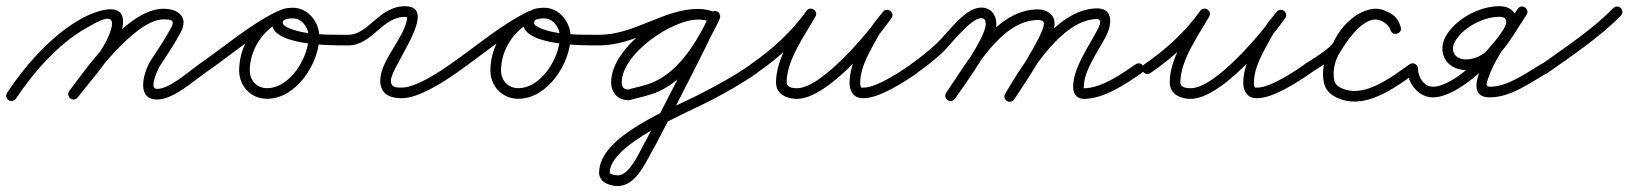

<svg xmlns="http://www.w3.org/2000/svg" viewBox="-38 -303 5360 632"><path d="M14.6 21.6C14.6 21.6 14.6 21.6 14.6 21.6C70.5 -63.3 155.5 -160.1 244.5 -209.7C270.7 -224.3 345.9 -273.5 328.1 -208.6C308.3 -136.6 236 -64 190.1 -3.6C184.2 4.1 185.7 15.1 193.4 20.9C201.1 26.8 212.1 25.3 217.9 17.6C217.9 17.6 217.9 17.6 217.9 17.6C266.9 -46.7 340.6 -122 361.9 -199.4C392.3 -310.2 280.9 -270.1 227.5 -240.3C133.4 -187.8 44.4 -87.4 -14.6 2.4C-19.9 10.5 -17.7 21.3 -9.6 26.6C-1.5 31.9 9.3 29.7 14.6 21.6ZM218 17.5C218 17.5 218 17.5 218 17.5C265.7 -46.2 407.3 -239.2 500 -239.2C521.7 -239.2 539 -238.2 526.5 -214.1C526.5 -214.1 526.5 -214.1 526.5 -214.1C526.5 -214.2 526.5 -214.2 526.5 -214.2C506.5 -176.3 482.9 -141.3 459.4 -105.6C437.1 -71.8 407.1 19.9 474.8 24.5C527.6 28 593.9 -32.5 637 -62.7C645 -68.2 646.9 -79.1 641.3 -87C635.8 -95 624.9 -96.9 617 -91.3C582 -66.8 517.2 -7.8 477.2 -10.5C451.4 -12.2 482.7 -77.4 488.6 -86.4C512.7 -123 536.9 -159 557.5 -197.8C557.5 -197.8 557.5 -197.8 557.5 -197.9C557.5 -197.9 557.5 -197.9 557.5 -197.9C583.5 -247.7 547.5 -274.2 500 -274.2C384 -274.2 249.8 -83.4 190 -3.5C184.2 4.3 185.8 15.2 193.5 21C201.3 26.8 212.2 25.2 218 17.5Z M612.6 -67C618.1 -59.1 629 -57.1 637 -62.6C719.4 -119.6 799.1 -189.8 889.1 -233.7C899.4 -238.8 900.9 -249.1 897.2 -257C893.4 -264.8 884.5 -270.2 874 -265.3C800.2 -231.2 749.2 -152.5 749.2 -71.2C749.2 -18.8 788.3 22.2 841.2 22.2C937.4 22.2 1013.1 -95.1 1013.1 -182.5C1013.1 -230.5 975.9 -277.5 926 -277.5C900.3 -277.5 870.1 -271.2 860.5 -243.8C860.5 -243.8 860.5 -243.8 860.5 -243.8C860.5 -243.9 860.5 -243.9 860.5 -243.9C826.9 -149.7 1062.7 -153.6 1108 -153.5C1117.6 -153.5 1125.5 -161.3 1125.5 -171C1125.5 -180.6 1117.7 -188.5 1108 -188.5C1047.8 -188.6 966.6 -186.4 910.6 -211.6C902.5 -215.3 889.6 -221.3 893.5 -232.1C893.5 -232.1 893.5 -232.1 893.5 -232.2C893.5 -232.2 893.5 -232.2 893.5 -232.2C897 -242.1 917.6 -242.5 926 -242.5C956.4 -242.5 978.1 -211.2 978.1 -182.5C978.1 -114.8 917.4 -12.8 841.2 -12.8C807.6 -12.8 784.2 -38 784.2 -71.2C784.2 -138.9 827.3 -205.1 888.7 -233.6C899.2 -238.5 900.6 -248.9 896.9 -256.8C893.1 -264.8 884.1 -270.3 873.7 -265.2C782.1 -220.4 701 -149.5 617 -91.4C609.1 -85.9 607.1 -75 612.6 -67Z M1090.5 -171C1090.5 -161.3 1098.4 -153.5 1108 -153.5C1187.4 -153.7 1219.2 -247.5 1295 -247.5C1304.9 -247.5 1302.8 -244 1300.5 -233.9C1286.1 -170.4 1213.7 -102 1213.7 -37.8C1213.7 6.6 1245.1 20.3 1284.3 20.3C1339.7 20.3 1419.8 -31.7 1464 -62.7C1472 -68.2 1473.9 -79.1 1468.3 -87C1462.8 -95 1451.9 -96.9 1444 -91.3C1444 -91.3 1444 -91.3 1444 -91.3C1406.6 -65.2 1330.8 -14.7 1284.3 -14.7C1264.7 -14.7 1248.7 -14.8 1248.7 -37.8C1248.7 -84.6 1411.8 -282.5 1295 -282.5C1209.2 -282.5 1175.9 -188.6 1108 -188.5C1098.3 -188.5 1090.5 -180.6 1090.5 -171Z M1439.6 -67C1445.1 -59.1 1456 -57.1 1464 -62.6C1546.4 -119.6 1626.1 -189.8 1716.1 -233.7C1726.4 -238.8 1727.9 -249.1 1724.2 -257C1720.4 -264.8 1711.5 -270.2 1701 -265.3C1627.2 -231.2 1576.2 -152.5 1576.2 -71.2C1576.2 -18.8 1615.3 22.2 1668.2 22.2C1764.4 22.2 1840.1 -95.1 1840.1 -182.5C1840.1 -230.5 1802.9 -277.5 1753 -277.5C1727.3 -277.5 1697.1 -271.2 1687.5 -243.8C1687.5 -243.8 1687.5 -243.8 1687.5 -243.8C1687.5 -243.9 1687.5 -243.9 1687.5 -243.9C1653.9 -149.7 1889.7 -153.6 1935 -153.5C1944.6 -153.5 1952.5 -161.3 1952.5 -171C1952.5 -180.6 1944.7 -188.5 1935 -188.5C1874.8 -188.6 1793.6 -186.4 1737.6 -211.6C1729.5 -215.3 1716.6 -221.3 1720.5 -232.1C1720.5 -232.1 1720.5 -232.1 1720.5 -232.2C1720.5 -232.2 1720.5 -232.2 1720.5 -232.2C1724 -242.1 1744.6 -242.5 1753 -242.5C1783.4 -242.5 1805.1 -211.2 1805.1 -182.5C1805.1 -114.8 1744.4 -12.8 1668.2 -12.8C1634.6 -12.8 1611.2 -38 1611.2 -71.2C1611.2 -138.9 1654.3 -205.1 1715.7 -233.6C1726.2 -238.5 1727.6 -248.9 1723.9 -256.8C1720.1 -264.8 1711.1 -270.3 1700.7 -265.2C1609.1 -220.4 1528 -149.5 1444 -91.4C1436.1 -85.9 1434.1 -75 1439.6 -67Z M1935 -153.5C1935 -153.5 1935 -153.5 1935 -153.5C2054.3 -153.7 2153.3 -238.6 2259.4 -238.6C2273.2 -238.6 2290.1 -235.9 2302.7 -230.1C2313.3 -225.3 2322.2 -230.9 2325.8 -238.9C2329.3 -247 2327.6 -257.4 2317 -262C2298.9 -270 2279.2 -273.6 2259.4 -273.6C2154.7 -273.6 1973.7 -146.8 1973.7 -32.4C1973.7 2.5 1995.4 26.8 2031.4 26.8C2031.5 26.8 2032.6 26.6 2033.8 26.4C2034.9 26.3 2036.1 26.1 2036.2 26.1C2067.7 17.1 2099.7 11.7 2130 -2C2224.7 -45 2284.4 -145.9 2328.7 -235.2C2330.4 -238.7 2331.5 -242.3 2332.2 -246.1C2332.7 -248.7 2327.1 -245.2 2322 -241C2316.9 -236.8 2312.4 -232 2315 -232C2319.4 -232 2306 -233.9 2302.8 -237C2299.6 -240 2297.7 -244.4 2297.6 -248.8C2297.6 -248.9 2297.6 -249.4 2297.6 -249.3C2297.6 -249 2298.1 -251 2298.6 -253.1C2299.1 -255.1 2299.5 -257.2 2299.4 -256.9C2231.7 -117.8 2161.3 19.9 2089.5 156.9C2089.5 156.9 2089.6 156.6 2089.8 156.4C2089.9 156.1 2090.1 155.9 2090.1 155.9C2069.5 189.6 2037 274.3 1995.5 274.3C1990.8 274.3 1969 271.4 1969 265.4C1969 170.7 2224.9 67.8 2301.1 27.9C2353.6 0.5 2405.5 -28.7 2454 -62.7C2462 -68.2 2463.9 -79.1 2458.3 -87C2452.8 -95 2441.9 -96.9 2434 -91.3C2379.3 -53.1 2320.3 -21.1 2261 9.3C2170.5 55.6 1934 143.8 1934 265.4C1934 297 1969 309.3 1995.5 309.3C2059.7 309.3 2091.2 221.3 2119.9 174.1C2119.9 174.1 2120.1 173.9 2120.2 173.6C2120.4 173.4 2120.5 173.1 2120.5 173.1C2192.5 35.8 2263 -102.2 2330.8 -241.6C2331 -241.9 2331.4 -243.6 2331.8 -245.4C2332.2 -247.2 2332.6 -249 2332.6 -249.3C2332.6 -258.8 2324.9 -267 2315 -267C2312.4 -267 2308.3 -264.8 2304.8 -261.9C2301.3 -259 2298.4 -255.5 2297.9 -252.9C2297.8 -252.7 2297.4 -250 2297.6 -251.1C2297.7 -251.3 2298.1 -252.4 2297.3 -250.8C2257.1 -169.6 2202.1 -73.2 2115.6 -33.9C2087 -20.9 2056.4 -16.1 2026.6 -7.6C2026.4 -7.5 2027.7 -7.7 2029 -7.9C2030.2 -8.1 2031.5 -8.2 2031.4 -8.2C2014.8 -8.2 2008.7 -16.6 2008.7 -32.4C2008.7 -126.4 2174.1 -238.6 2259.4 -238.6C2274.3 -238.6 2289.2 -236 2303 -230C2313.6 -225.3 2322.4 -230.9 2326 -238.9C2329.5 -246.8 2327.8 -257.1 2317.3 -261.9C2300 -269.8 2278.2 -273.6 2259.4 -273.6C2147.1 -273.6 2050.8 -188.6 1935 -188.5C1925.3 -188.5 1917.5 -180.6 1917.5 -171C1917.5 -161.3 1925.4 -153.5 1935 -153.5Z M2452.9 -62.6C2452.9 -62.6 2452.9 -62.6 2452.9 -62.6C2525.6 -112.5 2594 -174.8 2645.3 -246.9C2651.7 -255.9 2647.1 -265.4 2639.5 -270.2C2631.9 -275.1 2621.3 -275.3 2615.8 -265.7C2576.4 -196.5 2516.4 -112.9 2516.4 -31.7C2516.4 7.3 2551.5 22.4 2585.2 22.4C2685.2 22.4 2841.9 -166.3 2896.3 -242.9C2902.8 -252.1 2899.4 -261.8 2892.5 -267C2885.7 -272.1 2875.4 -272.8 2868.3 -263.9C2853.4 -245.2 2836.7 -226.5 2824.8 -205.7C2824.8 -205.7 2824.7 -205.6 2824.7 -205.5C2824.6 -205.4 2824.6 -205.2 2824.6 -205.2C2795.8 -151.4 2758.5 -93.1 2758.5 -30.3C2758.5 -20.6 2760 -10.7 2764.4 -2C2764.4 -2 2764.5 -1.9 2764.6 -1.8C2764.6 -1.6 2764.7 -1.5 2764.7 -1.5C2773.9 15.1 2785.6 20.2 2805.4 20.2C2856.9 20.2 2940.4 -34.2 2981 -62.7C2989 -68.2 2990.9 -79.1 2985.3 -87C2979.8 -95 2968.9 -96.9 2961 -91.3C2961 -91.3 2961 -91.3 2961 -91.3C2927.4 -67.9 2847.6 -14.7 2805.4 -14.7C2794 -14.7 2798.3 -13 2795.3 -18.5C2795.3 -18.5 2795.4 -18.4 2795.4 -18.2C2795.5 -18.1 2795.6 -18 2795.6 -18C2793.7 -21.6 2793.5 -26.3 2793.5 -30.3C2793.5 -86.2 2829.7 -140.6 2855.4 -188.8C2855.4 -188.8 2855.4 -188.6 2855.3 -188.5C2855.3 -188.4 2855.2 -188.3 2855.2 -188.3C2866.2 -207.5 2881.9 -224.8 2895.7 -242.1C2902.8 -251 2899.1 -260.9 2891.9 -266.2C2884.8 -271.6 2874.3 -272.4 2867.7 -263.1C2822 -198.9 2667.9 -12.6 2585.2 -12.6C2572.3 -12.6 2551.4 -14.7 2551.4 -31.7C2551.4 -105.1 2610.3 -185.3 2646.2 -248.3C2651.7 -258 2647.5 -267.2 2640.4 -271.7C2633.3 -276.3 2623.2 -276.2 2616.7 -267.1C2567.8 -198.4 2502.4 -139.1 2433.1 -91.4C2425.1 -85.9 2423.1 -75 2428.6 -67.1C2434.1 -59.1 2445 -57.1 2452.9 -62.6Z M2955.6 -67C2961.2 -59.1 2972.1 -57.1 2980 -62.6C3008.9 -82.8 3036.5 -104.6 3062.5 -128.4C3087.8 -151.5 3156.3 -243.1 3191.6 -243.1C3203.6 -243.1 3206.7 -235 3206.7 -224C3206.7 -178.5 3105.4 -39.3 3076.6 2C3071.1 9.9 3073.1 20.8 3081 26.4C3088.9 31.9 3099.8 29.9 3105.4 22C3105.4 22 3105.4 22 3105.4 22C3140.3 -28.2 3241.7 -165.5 3241.7 -224C3241.7 -254.3 3223.4 -278.1 3191.6 -278.1C3137.4 -278.1 3082.2 -194.7 3045.9 -160.7C3019 -135.5 2990.2 -112.4 2960 -91.4C2952.1 -85.8 2950.1 -74.9 2955.6 -67ZM3105.4 22C3105.4 22 3105.4 22 3105.4 22C3168.3 -68.3 3255.9 -237.1 3379.1 -237.1C3387.4 -237.1 3398.3 -235.4 3398.3 -225.1C3398.3 -189.2 3296.7 -34.5 3271.3 4.4C3266.1 12.5 3268.3 23.4 3276.4 28.7C3284.5 33.9 3295.4 31.7 3300.7 23.6C3333.9 -27.3 3433.3 -170.2 3433.3 -225.1C3433.3 -255.9 3407.4 -272.1 3379.1 -272.1C3238.3 -272.1 3147.7 -100 3076.6 2C3071.1 9.9 3073.1 20.8 3081 26.4C3088.9 31.9 3099.8 29.9 3105.4 22ZM3276.7 29.6C3285 34.5 3295.7 31.8 3300.7 23.5C3352.1 -62.7 3455.2 -236.3 3570.6 -240.4C3596.4 -241.3 3575.9 -207.7 3569.8 -196.3C3541.1 -142.9 3494.4 -77.3 3494.4 -16.1C3494.4 5.1 3506.2 22.5 3529 22.5C3596.5 22.5 3666.6 -25.9 3719.9 -62.6C3727.9 -68.1 3729.9 -79 3724.4 -86.9C3718.9 -94.9 3708 -96.9 3700.1 -91.4C3653.8 -59.6 3588 -12.5 3529 -12.5C3528.9 -12.5 3529.4 -13.8 3529.4 -16.1C3529.4 -69.7 3575.2 -132.3 3600.6 -179.7C3620.8 -217.2 3631.9 -277.6 3569.4 -275.4C3437.4 -270.7 3330 -94 3270.6 5.6C3265.7 13.9 3268.4 24.6 3276.7 29.6Z M3748.9 -62.6C3748.9 -62.6 3748.9 -62.6 3748.9 -62.6C3821.6 -112.5 3890 -174.8 3941.3 -246.9C3947.7 -255.9 3943.1 -265.4 3935.5 -270.2C3927.9 -275.1 3917.3 -275.3 3911.8 -265.7C3872.4 -196.5 3812.4 -112.9 3812.4 -31.7C3812.4 7.3 3847.5 22.4 3881.2 22.4C3981.2 22.4 4137.9 -166.3 4192.3 -242.9C4198.8 -252.1 4195.4 -261.8 4188.5 -267C4181.7 -272.1 4171.4 -272.8 4164.3 -263.9C4149.4 -245.2 4132.7 -226.5 4120.8 -205.7C4120.8 -205.7 4120.7 -205.6 4120.7 -205.5C4120.6 -205.4 4120.6 -205.2 4120.6 -205.2C4091.8 -151.4 4054.5 -93.1 4054.5 -30.3C4054.5 -20.6 4056 -10.7 4060.4 -2C4060.4 -2 4060.5 -1.9 4060.6 -1.8C4060.6 -1.6 4060.7 -1.5 4060.7 -1.5C4069.9 15.1 4081.6 20.2 4101.4 20.2C4152.9 20.2 4236.4 -34.2 4277 -62.7C4285 -68.2 4286.9 -79.1 4281.3 -87C4275.8 -95 4264.9 -96.9 4257 -91.3C4257 -91.3 4257 -91.3 4257 -91.3C4223.4 -67.9 4143.6 -14.7 4101.4 -14.7C4090 -14.7 4094.3 -13 4091.3 -18.5C4091.3 -18.5 4091.4 -18.4 4091.4 -18.2C4091.5 -18.1 4091.6 -18 4091.6 -18C4089.7 -21.6 4089.5 -26.3 4089.5 -30.3C4089.5 -86.2 4125.7 -140.6 4151.4 -188.8C4151.4 -188.8 4151.4 -188.6 4151.3 -188.5C4151.3 -188.4 4151.2 -188.3 4151.2 -188.3C4162.2 -207.5 4177.9 -224.8 4191.7 -242.1C4198.8 -251 4195.1 -260.9 4187.9 -266.2C4180.8 -271.6 4170.3 -272.4 4163.7 -263.1C4118 -198.9 3963.9 -12.6 3881.2 -12.6C3868.3 -12.6 3847.4 -14.7 3847.4 -31.7C3847.4 -105.1 3906.3 -185.3 3942.2 -248.3C3947.7 -258 3943.5 -267.2 3936.4 -271.7C3929.3 -276.3 3919.2 -276.2 3912.7 -267.1C3863.8 -198.4 3798.4 -139.1 3729.1 -91.4C3721.1 -85.9 3719.1 -75 3724.6 -67.1C3730.1 -59.1 3741 -57.1 3748.9 -62.6Z M4275.6 -62.3C4275.6 -62.3 4275.6 -62.3 4275.6 -62.3C4304.8 -81.4 4370 -119.3 4384 -150.9C4400.9 -189.1 4450 -243.2 4496.3 -238.6C4496.3 -238.6 4495.5 -238.7 4494.8 -238.9C4494 -239 4493.3 -239.2 4493.3 -239.1C4516.1 -232.8 4531.4 -230.7 4539.2 -204.1C4542.4 -193.2 4552.6 -190.6 4561.1 -193.4C4569.6 -196.2 4576.3 -204.3 4572.5 -215C4568.7 -225.2 4564.4 -233.5 4557 -241.7C4557 -241.7 4556.8 -241.9 4556.7 -242C4556.5 -242.2 4556.4 -242.4 4556.4 -242.4C4550.9 -247.9 4545.2 -253.2 4538.7 -257.6C4538.7 -257.6 4538.9 -257.5 4539 -257.4C4539.1 -257.3 4539.3 -257.2 4539.3 -257.2C4455.1 -318.4 4372.4 -200.3 4336.8 -138.8C4336.8 -138.8 4336.8 -138.6 4336.7 -138.5C4336.7 -138.4 4336.6 -138.3 4336.6 -138.3C4319.5 -106.9 4312.5 -65.6 4319.9 -30.4C4327.4 5.4 4362.9 22.8 4395.7 29.2C4395.7 29.2 4395.7 29.2 4395.8 29.2C4395.9 29.2 4395.9 29.2 4395.9 29.2C4477.1 43.7 4559.8 -18.9 4622.1 -62.7C4630 -68.2 4631.9 -79.2 4626.3 -87.1C4620.8 -95 4609.8 -96.9 4601.9 -91.3C4601.9 -91.3 4601.9 -91.3 4601.9 -91.3C4549.6 -54.6 4471.3 7.1 4402.1 -5.2C4402.1 -5.2 4402.1 -5.2 4402.2 -5.2C4402.3 -5.2 4402.3 -5.2 4402.3 -5.2C4384.7 -8.6 4358.4 -17.3 4354.1 -37.6C4348.4 -64.7 4354.2 -97.4 4367.4 -121.7C4367.4 -121.7 4367.3 -121.6 4367.3 -121.5C4367.2 -121.3 4367.2 -121.2 4367.2 -121.2C4389.5 -159.9 4458.8 -272.4 4518.7 -228.8C4518.7 -228.8 4518.9 -228.7 4519 -228.6C4519.1 -228.5 4519.3 -228.4 4519.3 -228.4C4523.9 -225.4 4527.8 -221.5 4531.6 -217.6C4531.6 -217.6 4531.5 -217.8 4531.3 -218C4531.1 -218.1 4531 -218.3 4531 -218.3C4535.4 -213.4 4537.4 -209 4539.5 -203C4543.4 -192.4 4553.3 -189.7 4561.4 -192.4C4569.6 -195 4576 -203.1 4572.8 -213.9C4561.3 -253.1 4537.9 -263 4502.7 -272.9C4502.7 -272.9 4501.9 -273 4501.2 -273.1C4500.5 -273.3 4499.8 -273.4 4499.7 -273.4C4437.3 -279.7 4375.4 -217.9 4352 -165.1C4342.6 -143.9 4278.2 -105.8 4256.4 -91.7C4248.3 -86.4 4246.1 -75.5 4251.3 -67.4C4256.6 -59.3 4267.5 -57.1 4275.6 -62.3Z M4612 -94.5C4602.3 -94.5 4594.5 -86.7 4594.5 -77C4594.5 -29.4 4630.5 18.9 4681 17.5C4768.1 15.1 4898.6 -117.9 4941.3 -189C4967.2 -232.2 4955.1 -282.7 4897.7 -282.7C4833.5 -282.7 4759.2 -243.6 4724.4 -189.5C4689 -134.5 4721.1 -72.5 4787.1 -72.5C4888.4 -72.5 4937.4 -181.5 4986.7 -254.1C4993.2 -263.7 4989.1 -273.4 4981.8 -278.2C4974.5 -283.1 4963.9 -283.2 4957.6 -273.5C4925.9 -225.4 4738.2 17.5 4866 17.5C4933 17.5 4997.1 -28.8 5052.9 -61.9C5061.2 -66.9 5064 -77.6 5059.1 -85.9C5054.1 -94.2 5043.4 -97 5035.1 -92.1C4985.4 -62.6 4925.1 -17.5 4866 -17.5C4848.7 -17.5 4857.3 -35.3 4861.1 -46.4C4886.8 -121.1 4943.2 -188 4986.8 -254.3C4993.2 -263.9 4989.2 -273.6 4981.9 -278.4C4974.7 -283.3 4964.2 -283.3 4957.7 -273.7C4916.5 -213.1 4870.3 -107.5 4787.1 -107.5C4748.6 -107.5 4733.4 -138.8 4753.8 -170.5C4782.2 -214.7 4845.3 -247.7 4897.7 -247.7C4926.6 -247.7 4923.1 -226.7 4911.3 -207C4875.5 -147.4 4753 -19.5 4680 -17.5C4649.6 -16.7 4629.5 -49.3 4629.5 -77C4629.5 -86.7 4621.7 -94.5 4612 -94.5Z M5029.7 -65.5C5035.3 -57.6 5046.3 -55.8 5054.1 -61.4C5137.2 -120.4 5225.9 -179 5297.5 -251.7C5304.3 -258.6 5304.2 -269.7 5297.3 -276.5C5290.4 -283.3 5279.3 -283.2 5272.5 -276.3C5202.4 -205 5115.2 -147.7 5033.9 -89.9C5026 -84.3 5024.1 -73.4 5029.7 -65.5Z"/></svg>

Font: FRB American Cursive Guidelines
Style: Italic
Weight: 400
Italic angle: -25°
Version: Version 2.0;Modular Font Editor K font №1